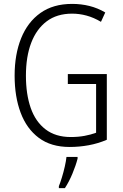

<svg xmlns="http://www.w3.org/2000/svg" viewBox="-20 -744 630 985"><path d="M328 -364H528V-27Q484 -8 435.5 1Q387 10 337 10Q242 10 179.5 -36.5Q117 -83 86 -165.5Q55 -248 55 -356Q55 -465 88.5 -548Q122 -631 187.5 -677.5Q253 -724 350 -724Q396 -724 438.5 -713.5Q481 -703 520 -680L498 -632Q461 -654 424 -664Q387 -674 350 -674Q272 -674 219.5 -634.5Q167 -595 140 -524Q113 -453 113 -356Q113 -261 137.5 -190.5Q162 -120 213.5 -80.5Q265 -41 343 -41Q381 -41 413.5 -47Q446 -53 473 -63V-313H328ZM378 70Q369 105 351.5 147Q334 189 313 221H282V211Q289 194 297.5 166.5Q306 139 312.5 110Q319 81 321 61H378Z"/></svg>

Font: Noto Sans Georgian Condensed Light
Style: Regular
Weight: 300
Width: 3
Designer: Monotype Design Team, Akaki Razmadze
Foundry: Google LLC
Version: Version 2.005; ttfautohint (v1.8.4.7-5d5b)